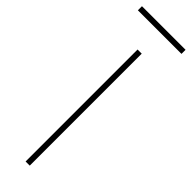

<svg xmlns="http://www.w3.org/2000/svg" viewBox="-298 -862 862 862"><g transform="rotate(45 132.5 -431.0)"><path d="M143.6 -710.9V0H117.2V-710.9ZM270.5 -862.3V-836.4H-6.3V-862.3Z"/></g></svg>

Font: Vazirmatn FD Thin
Style: Regular
Weight: 100
Designer: Saber Rastikerdar
Foundry: Saber Rastikerdar
Version: Version 33.003